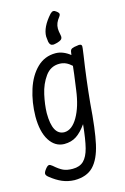

<svg xmlns="http://www.w3.org/2000/svg" viewBox="-129 -718 636 977"><g transform="rotate(-15 189.0 -229.5)"><path d="M212 -494Q194 -494 190 -515Q187 -539 187 -543Q187 -592 239 -650Q248 -659 255 -659Q263 -659 271 -652Q283 -643 283 -636Q283 -631 278 -624Q266 -609 260.5 -595.5Q255 -582 255 -566Q255 -554 260 -531Q261 -528 261 -523Q261 -513 254 -507.5Q247 -502 233 -498Q217 -494 212 -494ZM337 -459Q347 -459 350 -454Q353 -449 351 -437Q351 -433 346 -400Q328 -282 316 -158Q306 -21 289.5 53Q273 127 238 163.5Q203 200 138 200Q104 199 74.5 186.5Q45 174 14 149Q1 139 1 130Q1 121 13 106Q24 92 32 92Q38 92 49 101Q75 124 94.5 133Q114 142 144 142Q181 142 202 121.5Q223 101 234 58Q245 15 253 -64Q227 -27 200 -9Q173 9 135 9Q87 8 58 -37.5Q29 -83 29 -164Q30 -239 51 -304.5Q72 -370 112.5 -409.5Q153 -449 210 -449Q249 -449 287 -419V-421Q289 -441 293.5 -446.5Q298 -452 311 -455Q335 -459 337 -459ZM264 -240Q278 -339 280 -364Q265 -378 249.5 -385Q234 -392 215 -392Q169 -392 141 -353Q113 -314 101.5 -262Q90 -210 89 -166Q89 -49 152 -49Q192 -50 222.5 -103Q253 -156 264 -240Z"/></g></svg>

Font: Farsan
Style: Regular
Weight: 400
Version: Version 1.001g;PS 1.001;hotconv 1.0.86;makeotf.lib2.5.63406 